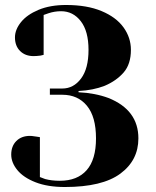

<svg xmlns="http://www.w3.org/2000/svg" viewBox="-20 -735 625 770"><path d="M25 -115Q25 -149 45.5 -169.5Q66 -190 100 -190Q108 -190 116 -188.5Q124 -187 127 -187L140 -185V-25Q141 -25 161 -17Q187 -10 220 -10Q290 -10 327.5 -52.5Q365 -95 365 -180Q365 -267 328.5 -311Q292 -355 230 -355H180V-380H230Q275 -380 305 -420Q335 -460 335 -535Q335 -610 304 -650Q273 -690 225 -690Q199 -690 175 -682Q172 -681 155 -675V-515L142 -512Q126 -510 115 -510Q81 -510 60.5 -530.5Q40 -551 40 -585Q40 -616 64 -646Q88 -676 134.5 -695.5Q181 -715 245 -715Q329 -715 387.5 -690.5Q446 -666 475.5 -625Q505 -584 505 -535Q505 -478 476 -444.5Q447 -411 400 -391Q354 -373 295 -370V-365Q361 -362 415 -342Q535 -294 535 -180Q535 -92 462.5 -38.5Q390 15 240 15Q171 15 122.5 -4Q74 -23 49.5 -53Q25 -83 25 -115Z"/></svg>

Font: Yeseva One
Style: Regular
Weight: 400
Designer: Jovanny Lemonad
Foundry: Jovanny Lemonad
Version: Version 2.000